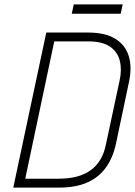

<svg xmlns="http://www.w3.org/2000/svg" viewBox="-20 -847 609 867"><path d="M534 -827H313L304 -785H525ZM379 -700H189L40 0H250Q321 0 373 -22.5Q425 -45 457.5 -89.5Q490 -134 504 -200L562 -475Q577 -543 561.5 -593.5Q546 -644 500.5 -672Q455 -700 379 -700ZM243 -40H94L225 -660H380Q442 -660 476.5 -636.5Q511 -613 521 -572.5Q531 -532 520 -483L459 -198Q451 -156 433 -126Q415 -96 387.5 -77Q360 -58 324.5 -49Q289 -40 243 -40Z"/></svg>

Font: Advent Pro Light
Style: Italic
Weight: 300
Italic angle: -12°
Version: Version 3.000